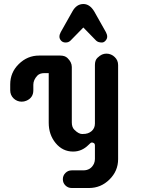

<svg xmlns="http://www.w3.org/2000/svg" viewBox="-20 -942 705 962"><path d="M554.7 -656.2Q571.8 -640.1 571.8 -616.2V-144.5Q571.8 -85 528.3 -42.5Q485.4 0 425.8 0H339.4Q320.8 0 307.9 -12.7Q294.9 -25.4 294.9 -43.9Q294.9 -62.5 307.9 -75.4Q320.8 -88.4 339.4 -88.4H397Q435.5 -88.4 451.2 -123Q455.6 -133.8 455.6 -145.5V-212.4Q455.6 -221.7 450.4 -224.9Q445.3 -228 440.4 -228Q435.5 -228 431.6 -223.6L423.3 -215.8Q390.1 -182.6 346.2 -182.6Q293.9 -182.6 258.8 -225.1Q224.1 -267.1 224.1 -327.1V-575.7H202.6Q179.2 -575.7 167 -563Q147 -541.5 147 -517.6V-489.7Q147 -451.7 111.3 -437Q100.6 -432.6 88.6 -432.6Q76.7 -432.6 66.2 -437Q55.7 -441.4 47.9 -449.2Q31.2 -465.8 31.2 -489.7V-519Q31.2 -579.1 74.2 -621.1Q117.2 -663.6 175.8 -663.6H281.7Q305.2 -663.6 317.9 -651.4Q339.8 -630.4 339.8 -606.4V-328.6Q339.8 -304.7 352.5 -292Q374 -270.5 391.8 -270.5Q409.7 -270.5 419.9 -274.2Q430.2 -277.8 438.5 -284.7Q455.6 -299.3 455.6 -322.8V-616.2Q455.6 -640.1 468 -652.1Q480.5 -664.1 491 -668.7Q501.5 -673.3 513.4 -673.3Q525.4 -673.3 536.1 -668.7Q546.9 -664.1 554.7 -656.2ZM510.7 -780.8Q517.1 -769 517.1 -758.3Q517.1 -747.6 508.8 -738.3Q500.5 -729 490.7 -729Q471.2 -729 461.4 -738.8L397.5 -804.2L333.5 -738.8Q323.7 -729 309.1 -729Q294.4 -729 286.1 -738.3Q277.8 -747.6 277.8 -758.3Q277.8 -769 284.2 -780.8L342.8 -884.8Q363.3 -921.9 397.9 -921.9Q429.7 -921.9 452.1 -884.8Z"/></svg>

Font: Supermercado
Style: Regular
Weight: 400
Designer: James Grieshaber
Foundry: James Grieshaber
Version: Version 1.002